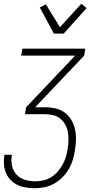

<svg xmlns="http://www.w3.org/2000/svg" viewBox="-20 -779 540 1022"><path d="M165 223Q140 223 116.5 219Q93 215 72.5 205Q52 195 36.5 179Q21 163 12 142Q3 121 1 97Q-1 73 3 48V45H43V48Q38 76 44 103.5Q50 131 68 150.5Q86 170 112.5 178Q139 186 168 186Q189 186 211 181Q233 176 252.5 164Q272 152 287 134.5Q302 117 313 97.5Q324 78 330.5 56.5Q337 35 340 14Q344 -9 344.5 -31Q345 -53 341.5 -74.5Q338 -96 328 -114.5Q318 -133 302 -146.5Q286 -160 265 -165.5Q244 -171 221 -171H113L119 -208L380 -483H93L99 -520H434L428 -483L167 -208H221Q250 -208 277 -201.5Q304 -195 325 -179.5Q346 -164 359.5 -141Q373 -118 379 -91.5Q385 -65 384.5 -37Q384 -9 379 20Q375 46 367.5 71.5Q360 97 346 121Q332 145 312 165Q292 185 268 198.5Q244 212 217.5 217.5Q191 223 165 223ZM267 -600 192 -739 224 -756 299 -634 413 -759 441 -736 319 -600Z"/></svg>

Font: Iosevka Term Curly XLt Obl
Style: Regular
Weight: 200
Italic angle: -9°
Designer: Belleve Invis
Foundry: Belleve Invis
Version: Version 32.3.0